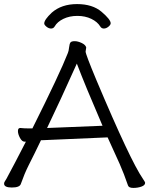

<svg xmlns="http://www.w3.org/2000/svg" viewBox="-21 -913 732 942"><path d="M196 -798Q196 -816 233 -851Q281 -893 357 -893Q433 -893 477.5 -855Q522 -817 522 -799Q522 -791 511 -782Q500 -773 488.5 -773Q477 -773 471 -783Q457 -806 427 -820.5Q397 -835 358.5 -835Q320 -835 290 -820.5Q260 -806 247 -783Q241 -773 229.5 -773Q218 -773 207 -782Q196 -791 196 -798ZM402 -680 399 -660Q399 -647 452 -520Q619 -124 680 -36Q691 -20 691 -16Q691 -4 673 2.5Q655 9 633 9Q611 9 607 -3Q588 -59 566 -109L507 -239L184 -225H180Q164 -191 148 -159L118 -99Q99 -61 81 -10Q75 7 37 7Q-1 7 -1 -12Q-1 -18 3 -23.5Q7 -29 11 -36.5Q15 -44 24.5 -62Q34 -80 53.5 -116.5Q73 -153 106 -218H99Q87 -218 77 -236.5Q67 -255 67 -270Q67 -285 78 -285H80Q98 -283 119 -283H138Q273 -553 312 -653Q316 -662 318 -680.5Q320 -699 325 -705Q330 -711 345.5 -711Q361 -711 380 -702Q399 -693 402 -680ZM482 -296Q397 -493 356 -601Q273 -416 210 -285Z"/></svg>

Font: LXGW Bright GB
Style: Regular
Weight: 400
Designer: Christian Thalmann (Catharsis Fonts)
Foundry: LXGW / Christian Thalmann (Catharsis Fonts) / Fontworks Inc.
Version: Version 5.510